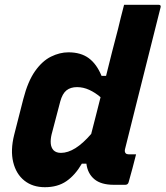

<svg xmlns="http://www.w3.org/2000/svg" viewBox="-20 -770 690 800"><path d="M265 -552Q317 -552 350 -527.5Q383 -503 403 -454H422Q434 -503 446.5 -552Q459 -601 472 -650Q477 -673 483 -695.5Q489 -718 497 -750H641Q652 -750 649 -739Q624 -640 598 -536Q572 -432 547 -333Q522 -234 501 -149Q498 -137 504 -131Q508 -127 516 -127H547Q540 -98 532 -69Q524 -40 516 -11Q513 0 502 0H454Q401 0 373 -23.5Q345 -47 340 -88H321Q293 -40 256.5 -15Q220 10 167 10Q116 10 81.5 -17.5Q47 -45 35 -94.5Q23 -144 39 -208L77 -357Q96 -431 126 -473.5Q156 -516 192.5 -534Q229 -552 265 -552ZM203 -144Q214 -133 234 -133Q292 -133 360 -212Q370 -250 379.5 -288Q389 -326 399 -365Q377 -384 352 -395.5Q327 -407 301 -407Q274 -407 257 -393.5Q240 -380 231 -347L195 -210Q190 -189 191.5 -172Q193 -155 203 -144Z"/></svg>

Font: Recursive Sn Lnr St XBd
Style: Italic
Weight: 800
Italic angle: -15°
Version: Version 1.079;hotconv 1.0.112;makeotfexe 2.5.65598; ttfautoh